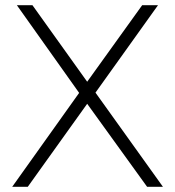

<svg xmlns="http://www.w3.org/2000/svg" viewBox="-20 -720 675 740"><path d="M45 -700H105L316 -405L528 -700H589L348 -363L608 0H547L316 -320L87 0H27L285 -362Z"/></svg>

Font: mBank Light
Style: Regular
Weight: 300
Designer: Julieta Ulanovsky
Foundry: Julieta Ulanovsky
Version: Version 7.200;PS 007.200;hotconv 1.0.88;makeotf.lib2.5.64775